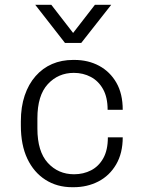

<svg xmlns="http://www.w3.org/2000/svg" viewBox="-20 -771 590 801"><path d="M281 10Q218 10 169.5 -21Q121 -52 94 -109Q67 -166 67 -247V-265Q67 -325 83 -372.5Q99 -420 128.5 -453.5Q158 -487 197.5 -504Q237 -521 285 -521H290Q348 -521 393.5 -496.5Q439 -472 465.5 -426Q492 -380 492 -313H429Q429 -365 410 -399Q391 -433 359 -450Q327 -467 288 -467Q223 -467 179.5 -420Q136 -373 136 -277V-235Q136 -139 179.5 -91.5Q223 -44 289 -44Q328 -44 360 -60.5Q392 -77 411 -111Q430 -145 430 -198H492Q492 -132 464.5 -85Q437 -38 390.5 -14Q344 10 287 10ZM444 -751 319 -592H251L127 -751H194L304 -609H266L376 -751Z"/></svg>

Font: Chivo Medium ExtraLight
Style: Regular
Weight: 250
Version: Version 2.002